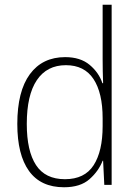

<svg xmlns="http://www.w3.org/2000/svg" viewBox="-20 -780 572 810"><path d="M250 10Q152 10 102.5 -58.5Q53 -127 53 -257Q53 -395 106 -467Q159 -539 255 -539Q319 -539 358 -506.5Q397 -474 412 -429H415Q413 -481 413 -530V-760H451V0H420L415 -102H413Q396 -58 357.5 -24Q319 10 250 10ZM254 -24Q337 -24 375 -83Q413 -142 413 -248V-281Q413 -388 374.5 -446.5Q336 -505 258 -505Q178 -505 135.5 -442Q93 -379 93 -257Q93 -143 132 -83.5Q171 -24 254 -24Z"/></svg>

Font: Noto Sans Sinhala UI SemiCondensed ExtraLight
Style: Regular
Weight: 200
Width: 4
Designer: Jelle Bosma - Monotype Design Team
Foundry: Monotype Imaging Inc.
Version: Version 2.006; ttfautohint (v1.8.4.7-5d5b)